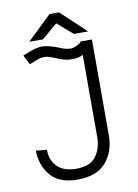

<svg xmlns="http://www.w3.org/2000/svg" viewBox="-94 -914 704 983"><g transform="rotate(-10 258.0 -423.0)"><path d="M43 -176 100 -171Q100 -115 134 -82Q168 -49 232 -49Q305 -49 335 -90.5Q365 -132 365 -191V-618Q344 -605 310 -605Q286 -605 268.5 -609.5Q251 -614 226 -625Q206 -633 194 -637Q182 -641 169 -641Q152 -641 135 -635Q118 -629 90 -617L65 -667Q109 -685 129 -690.5Q149 -696 169 -696Q183 -696 208.5 -689.5Q234 -683 259 -672Q287 -660 312 -660Q325 -660 345.5 -670.5Q366 -681 366 -687H425V-188Q425 -105 377 -49Q329 7 229 7Q134 7 89.5 -46Q45 -99 43 -176ZM234 -853H283L413 -731H339L259 -800L178 -731H107Z"/></g></svg>

Font: Bellota
Style: Regular
Weight: 400
Designer: Kemie Guaida
Foundry: Kemie Guaida
Version: Version 4.001